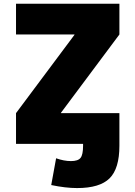

<svg xmlns="http://www.w3.org/2000/svg" viewBox="-20 -750 705 1001"><path d="M63.5 0V-160.2L368.2 -568.4V-570.3H63.5V-730.5H602.5V-570.3L297.9 -162.1V-160.2H602.5V9.8Q602.5 128.9 551.3 179.7Q500 230.5 381.8 230.5Q322.3 230.5 247.1 214.8L272.5 75.2Q313.5 89.8 350.1 89.8Q386.7 89.8 399.9 73.2Q413.1 56.6 413.1 9.8V0Z"/></svg>

Font: GenEi M Gothic v2 Black
Style: Regular
Weight: 900
Version: Version 2.0